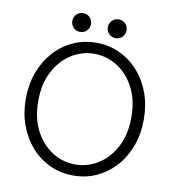

<svg xmlns="http://www.w3.org/2000/svg" viewBox="-94 -961 957 1053"><g transform="rotate(10 384.0 -434.5)"><path d="M55.2 -361.3Q55.2 -441.9 80.3 -509.3Q105.5 -576.7 150.1 -626.5Q194.8 -676.3 254.6 -703.6Q314.5 -731 383.8 -731Q453.6 -731 513.2 -703.6Q572.8 -676.3 617.7 -626.5Q662.6 -576.7 687.5 -509.3Q712.4 -441.9 712.4 -361.3Q712.4 -280.8 687.5 -213.4Q662.6 -146 617.7 -96.2Q572.8 -46.4 513.2 -19Q453.6 8.3 383.8 8.3Q314.5 8.3 254.6 -19Q194.8 -46.4 150.1 -96.2Q105.5 -146 80.3 -213.4Q55.2 -280.8 55.2 -361.3ZM124.5 -361.3Q124.5 -265.6 160.9 -196.5Q197.3 -127.4 256.3 -90.3Q315.4 -53.2 383.8 -53.2Q452.1 -53.2 511.5 -90.3Q570.8 -127.4 606.9 -196.5Q643.1 -265.6 643.1 -361.3Q643.1 -457 606.9 -526.1Q570.8 -595.2 511.5 -632.3Q452.1 -669.4 383.8 -669.4Q315.4 -669.4 256.3 -632.3Q197.3 -595.2 160.9 -526.1Q124.5 -457 124.5 -361.3ZM430.2 -826.2Q430.2 -848.1 445.3 -863.3Q460.4 -878.4 482.4 -878.4Q504.4 -878.4 519.3 -863.3Q534.2 -848.1 534.2 -826.2Q534.2 -804.2 519.3 -789.1Q504.4 -773.9 482.4 -773.9Q460.4 -773.9 445.3 -789.1Q430.2 -804.2 430.2 -826.2ZM232.4 -826.2Q232.4 -848.1 247.3 -863.3Q262.2 -878.4 284.2 -878.4Q306.2 -878.4 321.3 -863.3Q336.4 -848.1 336.4 -826.2Q336.4 -804.2 321.3 -789.1Q306.2 -773.9 284.2 -773.9Q262.2 -773.9 247.3 -789.1Q232.4 -804.2 232.4 -826.2Z"/></g></svg>

Font: Giphurs Light
Style: Regular
Weight: 300
Version: Version 0.920; ttfautohint (v1.8.4.7-5d5b)